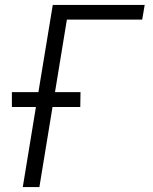

<svg xmlns="http://www.w3.org/2000/svg" viewBox="-20 -755 616 775"><path d="M72 0H139L192 -323H304L305 -383H202L250 -676H554L564 -735H193L135 -383H28V-323H125Z"/></svg>

Font: Iosevka Sparkle Light
Style: Italic
Weight: 300
Italic angle: -9°
Designer: Belleve Invis
Foundry: Belleve Invis
Version: Version 4.5.0; ttfautohint (v1.8.3)